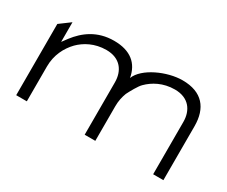

<svg xmlns="http://www.w3.org/2000/svg" viewBox="-76 -654 1001 845"><g transform="rotate(30 424.5 -231.5)"><path d="M51 -20H105V-197C105 -256 130 -303 162 -336C191 -365 236 -391 296 -391C367 -391 399 -344 399 -286V-20H453V-197C453 -222 458 -245 466 -266C475 -284 496 -323 510 -336C539 -365 584 -391 644 -391C715 -391 747 -344 747 -286V-20H799V-294C799 -385 754 -443 653 -443C575 -443 470 -396 447 -336C435 -403 390 -443 305 -443C220 -443 164 -400 125 -349L105 -322V-422L51 -382Z"/></g></svg>

Font: Charger Sport
Style: ExLitExt
Weight: 200
Designer: Jasper
Foundry: Cannot Into Space Fonts
Version: Version 1.1